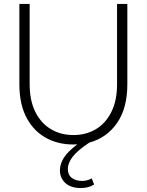

<svg xmlns="http://www.w3.org/2000/svg" viewBox="-20 -720 742 971"><path d="M389 231Q338 231 310.5 205.5Q283 180 283 142Q283 110 302.5 78.5Q322 47 371 10Q288 15 221.5 -18Q155 -51 116.5 -120.5Q78 -190 78 -294V-700H130V-294Q130 -212 158.5 -154.5Q187 -97 237 -67Q287 -37 351 -37Q416 -37 465.5 -67Q515 -97 543.5 -154.5Q572 -212 572 -294V-700H624V-294Q624 -173 572 -98Q520 -23 432 1Q370 42 346.5 74Q323 106 323 134Q323 164 343 179.5Q363 195 395 195Q408 195 421 191.5Q434 188 444 182L456 213Q428 231 389 231Z"/></svg>

Font: Red Hat Text VF
Style: Regular
Weight: 300
Designer: Pentagram, MCKL
Foundry: Pentagram, MCKL
Version: Version 1.023